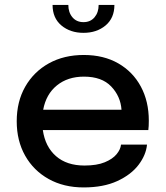

<svg xmlns="http://www.w3.org/2000/svg" viewBox="-20 -768 688 798"><path d="M591 -167Q587 -124 556 -83Q525 -42 467.5 -15.5Q410 11 327.5 11Q245 11 182.2 -24Q119.5 -59 84.5 -121Q49.5 -183 49.5 -264Q49.5 -346 85 -408Q120.5 -470 183.2 -504.8Q246 -539.5 328 -539.5Q411 -539.5 471.8 -504.5Q532.5 -469.5 565.5 -408Q598.5 -346.5 598.5 -266.5Q598.5 -257.5 598 -244.8Q597.5 -232 596.5 -227.5H158Q168 -158 212.8 -119Q257.5 -80 331 -80Q382.5 -80 415.2 -93.5Q448 -107 464.5 -127Q481 -147 483 -167ZM329 -449.5Q261.5 -449.5 216.5 -413Q171.5 -376.5 159.5 -312H485Q481 -368 442 -408.8Q403 -449.5 329 -449.5ZM198.5 -747.5H264Q264 -716.5 281 -696.2Q298 -676 327 -676Q356 -676 373 -696.2Q390 -716.5 390 -747.5H455.5Q455.5 -693 418.8 -662.2Q382 -631.5 327 -631.5Q272 -631.5 235.2 -662.2Q198.5 -693 198.5 -747.5Z"/></svg>

Font: Epilogue Medium
Style: Regular
Weight: 500
Designer: Tyler Finck
Foundry: Etcetera Type Co
Version: Version 2.111; ttfautohint (v1.8.3)